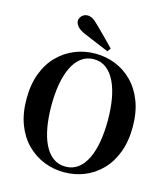

<svg xmlns="http://www.w3.org/2000/svg" viewBox="-141 -1095 1072 1223"><g transform="rotate(15 395.0 -483.0)"><path d="M480 -819 464 -797Q422 -814 381 -831.5Q340 -849 299 -866Q260 -883 246 -901.5Q232 -920 232 -935Q232 -954 247 -969.5Q262 -985 285 -985Q301 -985 318.5 -975Q336 -965 360 -940Q389 -912 419 -881.5Q449 -851 480 -819ZM395 19Q326 19 263 -6Q200 -31 150.5 -80.5Q101 -130 73 -203Q45 -276 45 -372Q45 -468 73 -541Q101 -614 150.5 -663.5Q200 -713 263 -738Q326 -763 395 -763Q466 -763 528.5 -738Q591 -713 640 -663.5Q689 -614 717 -541Q745 -468 745 -372Q745 -277 717 -203.5Q689 -130 640 -80.5Q591 -31 528.5 -6Q466 19 395 19ZM395 -18Q443 -18 478 -44.5Q513 -71 536 -119Q559 -167 570 -231.5Q581 -296 581 -372Q581 -448 570 -512Q559 -576 536 -624Q513 -672 478 -699Q443 -726 395 -726Q348 -726 312.5 -699Q277 -672 254 -624Q231 -576 220 -512Q209 -448 209 -372Q209 -296 220 -231.5Q231 -167 254 -119Q277 -71 312.5 -44.5Q348 -18 395 -18Z"/></g></svg>

Font: Noto Serif KR ExtraLight ExtraBold
Style: Regular
Weight: 800
Version: Version 2.003-H1;hotconv 1.1.1;makeotfexe 2.6.0